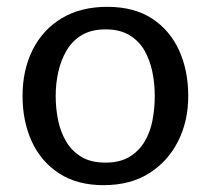

<svg xmlns="http://www.w3.org/2000/svg" viewBox="-20 -529 617 562"><path d="M294 -509Q372 -509 424.5 -475Q477 -441 504 -382Q531 -323 531 -248Q531 -174 501 -115Q471 -56 416 -21.5Q361 13 283 13Q206 13 153 -21.5Q100 -56 73 -115Q46 -174 46 -248Q46 -324 75.5 -383Q105 -442 160.5 -475.5Q216 -509 294 -509ZM289 -443Q247 -443 219 -426Q191 -409 174.5 -380.5Q158 -352 150.5 -318Q143 -284 143 -248Q143 -212 150 -177.5Q157 -143 173.5 -115Q190 -87 218 -70Q246 -53 289 -53Q331 -53 359 -70Q387 -87 403.5 -115Q420 -143 426.5 -177.5Q433 -212 433 -248Q433 -284 426 -318.5Q419 -353 403 -381Q387 -409 359 -426Q331 -443 289 -443Z"/></svg>

Font: Rosario Medium
Style: Regular
Weight: 500
Version: Version 1.201